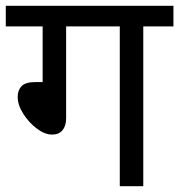

<svg xmlns="http://www.w3.org/2000/svg" viewBox="-20 -642 618 662"><path d="M208 -551V-234Q208 -208 195.5 -193Q183 -178 160 -178Q134 -178 106.5 -199Q79 -220 60 -250Q41 -280 41 -308Q41 -331 54.5 -345Q68 -359 102 -359H127V-551H0V-622H578V-551H474V0H393V-551Z"/></svg>

Font: Noto Sans Living
Style: Regular
Weight: 400
Designer: Monotype Design Team
Foundry: Monotype Imaging Inc.
Version: Version 2.013; ttfautohint (v1.8.4.7-5d5b)